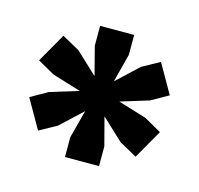

<svg xmlns="http://www.w3.org/2000/svg" viewBox="-56 -788 418 403"><g transform="rotate(15 153.0 -586.5)"><path d="M116 -487 132 -548 85 -504 47 -483 11 -546 48 -567 110 -586 48 -605 11 -626 47 -689 85 -668 132 -624 116 -686V-729H190V-686L174 -624L221 -668L259 -689L295 -626L258 -605L196 -586L258 -567L295 -546L259 -483L221 -504L174 -548L190 -487V-444H116Z"/></g></svg>

Font: Mona Sans Black
Style: Regular
Weight: 900
Designer: Deni Anggara
Foundry: GitHub
Version: Version 2.000